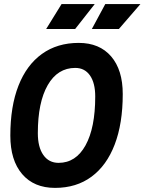

<svg xmlns="http://www.w3.org/2000/svg" viewBox="-20 -914 710 944"><path d="M250.5 9.8Q147 9.8 88.9 -58.1Q30.8 -126 30.8 -247.1Q30.8 -390.6 70.8 -492.7Q110.8 -594.7 186.3 -648.9Q261.7 -703.1 367.2 -703.1Q469.2 -703.1 526.4 -636.7Q583.5 -570.3 583.5 -451.7Q583.5 -306.6 543.9 -203.4Q504.4 -100.1 429.9 -45.2Q355.5 9.8 250.5 9.8ZM268.1 -113.3Q353 -113.3 400.6 -199.5Q448.2 -285.6 448.2 -439.5Q448.2 -505.9 422.4 -543Q396.5 -580.1 350.1 -580.1Q263.2 -580.1 214.6 -495.4Q166 -410.6 166 -259.3Q166 -190.4 193.1 -151.9Q220.2 -113.3 268.1 -113.3ZM207 -771.5 282.7 -894H445.8L349.6 -771.5ZM431.6 -771.5 497.6 -894H670.4L564.5 -771.5Z"/></svg>

Font: Cascadia Code PL
Style: Bold Italic
Weight: 700
Italic angle: -10°
Monospace: yes
Designer: Aaron Bell
Foundry: Saja Typeworks
Version: Version 2404.023; ttfautohint (v1.8.4)